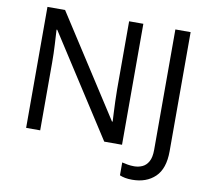

<svg xmlns="http://www.w3.org/2000/svg" viewBox="-94 -820 1221 1116"><g transform="rotate(10 516.5 -262.0)"><path d="M663 0H558L176 -593H172Q174 -558 177 -506Q180 -454 180 -399V0H97V-714H201L582 -123H586Q585 -139 583.5 -171Q582 -203 580.5 -241Q579 -279 579 -311V-714H663ZM756 190Q732 190 714 186.5Q696 183 682 177V101Q698 105 716 108Q734 111 754 111Q779 111 801.5 101Q824 91 838 66Q852 41 852 -4V-714H942V-11Q942 92 891 141Q840 190 756 190Z"/></g></svg>

Font: Noto Sans Living
Style: Regular
Weight: 400
Designer: Monotype Design Team
Foundry: Monotype Imaging Inc.
Version: Version 2.013; ttfautohint (v1.8.4.7-5d5b)